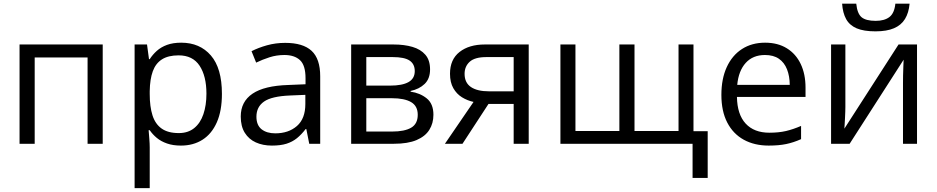

<svg xmlns="http://www.w3.org/2000/svg" viewBox="-20 -775 5050 1035"><path d="M533.7 -535.2V0H452.1V-465.3H167V0H85.4V-535.2Z M957 -544.9Q1057.1 -544.9 1116.7 -476.1Q1176.3 -407.2 1176.3 -269Q1176.3 -177.7 1148.9 -115.7Q1121.6 -53.7 1072 -22Q1022.5 9.8 955.1 9.8Q912.6 9.8 880.4 -1.5Q848.1 -12.7 825.2 -31.7Q802.2 -50.8 787.1 -73.2H781.2Q782.7 -54.2 784.9 -27.3Q787.1 -0.5 787.1 19.5V239.3H705.6V-535.2H772.5L783.2 -456.1H787.1Q802.7 -480.5 825.2 -500.7Q847.7 -521 880.1 -533Q912.6 -544.9 957 -544.9ZM942.9 -476.6Q887.2 -476.6 853.3 -455.1Q819.3 -433.6 803.7 -390.9Q788.1 -348.1 787.1 -283.7V-268.1Q787.1 -200.2 802 -153.3Q816.9 -106.4 851.3 -82Q885.7 -57.6 943.8 -57.6Q993.7 -57.6 1026.9 -84.5Q1060.1 -111.3 1076.4 -159.4Q1092.8 -207.5 1092.8 -270Q1092.8 -364.7 1055.9 -420.7Q1019 -476.6 942.9 -476.6Z M1517.6 -543.9Q1613.3 -543.9 1659.7 -501Q1706.1 -458 1706.1 -363.8V0H1647L1631.3 -79.1H1627.4Q1605 -49.8 1580.6 -30Q1556.2 -10.3 1524.2 -0.2Q1492.2 9.8 1445.8 9.8Q1397 9.8 1359.1 -7.3Q1321.3 -24.4 1299.6 -59.1Q1277.8 -93.8 1277.8 -147Q1277.8 -227.1 1341.3 -270Q1404.8 -313 1534.7 -316.9L1627 -320.8V-353.5Q1627 -422.9 1597.2 -450.7Q1567.4 -478.5 1513.2 -478.5Q1471.2 -478.5 1433.1 -466.3Q1395 -454.1 1360.8 -437.5L1335.9 -499Q1372.1 -517.6 1418.9 -530.8Q1465.8 -543.9 1517.6 -543.9ZM1626 -263.7 1544.4 -260.3Q1444.3 -256.3 1403.3 -227.5Q1362.3 -198.7 1362.3 -146Q1362.3 -100.1 1390.1 -78.1Q1418 -56.2 1463.9 -56.2Q1535.2 -56.2 1580.6 -95.7Q1626 -135.3 1626 -214.4Z M2298.3 -400.9Q2298.3 -350.6 2269 -322.5Q2239.7 -294.4 2193.4 -284.7V-280.8Q2243.7 -273.9 2280 -244.9Q2316.4 -215.8 2316.4 -156.2Q2316.4 -110.4 2294.4 -75.2Q2272.5 -40 2225.6 -20Q2178.7 0 2103.5 0H1873V-535.2H2101.6Q2159.2 -535.2 2203.4 -522.2Q2247.6 -509.3 2272.9 -480Q2298.3 -450.7 2298.3 -400.9ZM2231.9 -156.2Q2231.9 -203.6 2196 -224.6Q2160.2 -245.6 2091.8 -245.6H1954.6V-65.9H2093.8Q2161.1 -65.9 2196.5 -86.7Q2231.9 -107.4 2231.9 -156.2ZM2215.8 -391.6Q2215.8 -429.7 2188 -448.5Q2160.2 -467.3 2096.7 -467.3H1954.6V-313.5H2082.5Q2148.4 -313.5 2182.1 -332.5Q2215.8 -351.6 2215.8 -391.6Z M2473.1 0H2378.4L2532.7 -225.6Q2499 -232.9 2470.2 -250.7Q2441.4 -268.6 2423.6 -299.8Q2405.8 -331.1 2405.8 -377.4Q2405.8 -454.6 2457.3 -494.9Q2508.8 -535.2 2593.3 -535.2H2830.1V0H2749V-214.8H2613.3ZM2484.4 -377Q2484.4 -329.1 2518.6 -305.9Q2552.7 -282.7 2616.2 -282.7H2749V-467.3H2602.1Q2539.6 -467.3 2512 -442.1Q2484.4 -417 2484.4 -377Z M3718.3 -535.2V-67.9H3794.9V184.1H3713.4V0H3001V-535.2H3082V-68.8H3318.8V-535.2H3400.4V-68.8H3637.7V-535.2Z M4104.5 -544.9Q4172.9 -544.9 4221.7 -514.6Q4270.5 -484.4 4296.4 -429.9Q4322.3 -375.5 4322.3 -302.7V-252.4H3952.6Q3954.1 -158.2 3999.5 -108.9Q4044.9 -59.6 4127.4 -59.6Q4178.2 -59.6 4217.3 -68.8Q4256.3 -78.1 4298.3 -96.2V-24.9Q4257.8 -6.8 4218 1.5Q4178.2 9.8 4124 9.8Q4046.9 9.8 3989.5 -21.7Q3932.1 -53.2 3900.4 -114.3Q3868.7 -175.3 3868.7 -263.7Q3868.7 -350.1 3897.7 -413.3Q3926.8 -476.6 3979.7 -510.7Q4032.7 -544.9 4104.5 -544.9ZM4103.5 -478.5Q4038.6 -478.5 4000 -436Q3961.4 -393.6 3954.1 -317.4H4237.3Q4236.8 -365.2 4222.4 -401.6Q4208 -438 4178.7 -458.3Q4149.4 -478.5 4103.5 -478.5Z M4537.1 -535.2V-198.7Q4537.1 -189 4536.6 -173.6Q4536.1 -158.2 4535.2 -140.9Q4534.2 -123.5 4533.4 -107.7Q4532.7 -91.8 4531.7 -81.5L4823.7 -535.2H4923.3V0H4847.7V-328.1Q4847.7 -343.8 4848.1 -368.2Q4848.6 -392.6 4849.6 -416.3Q4850.6 -439.9 4851.1 -453.1L4560.1 0H4460V-535.2ZM4883.3 -755.4Q4878.9 -706.1 4858.6 -672.9Q4838.4 -639.6 4799.3 -622.8Q4760.3 -606 4699.2 -606Q4636.2 -606 4597.9 -622.3Q4559.6 -638.7 4541.3 -671.9Q4522.9 -705.1 4519.5 -755.4H4595.7Q4601.1 -701.7 4624.5 -682.1Q4647.9 -662.6 4700.7 -662.6Q4747.6 -662.6 4774.4 -683.1Q4801.3 -703.6 4806.6 -755.4Z"/></svg>

Font: Wonky
Style: Regular
Weight: 400
Designer: Monotype Design Team
Foundry: Monotype Imaging Inc.
Version: Version 3.000